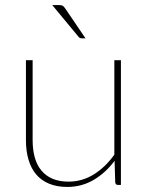

<svg xmlns="http://www.w3.org/2000/svg" viewBox="-20 -731 585 759"><path d="M82.5 0ZM109 -493V-177.5Q109 -139 117.5 -108.5Q126 -78 143.8 -56.8Q161.5 -35.5 188.2 -24.2Q215 -13 251 -13Q304.5 -13 350.2 -41.2Q396 -69.5 432 -119.5V-493H458V0H446Q437 0 435.5 -10L433 -95.5Q398 -48 350.5 -20Q303 8 246 8Q205 8 174.2 -4.8Q143.5 -17.5 123.2 -41.2Q103 -65 92.8 -99.5Q82.5 -134 82.5 -177.5V-493ZM213 -711Q223 -711 227.8 -708.2Q232.5 -705.5 237.5 -698L318 -579.5H303Q295 -579.5 290.5 -585.5L186.5 -711Z"/></svg>

Font: Lato Thin
Style: Regular
Weight: 200
Designer: Lukasz Dziedzic
Foundry: tyPoland Lukasz Dziedzic
Version: Version 2.007; 2014-02-27